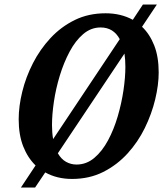

<svg xmlns="http://www.w3.org/2000/svg" viewBox="-20 -784 733 853"><path d="M73 49 138 -49Q103 -83 83 -134Q63 -185 63 -254Q63 -312 79 -377Q95 -442 126.5 -503.5Q158 -565 204.5 -615Q251 -665 312 -695Q373 -725 449 -725Q517 -725 570 -696L615 -764H677L611 -665Q645 -633 665 -582.5Q685 -532 685 -462Q685 -407 669.5 -342.5Q654 -278 623.5 -215.5Q593 -153 546.5 -102Q500 -51 438.5 -20Q377 11 300 11Q233 11 181 -18L136 49ZM211 -228Q211 -194 216 -166L512 -610Q484 -662 427 -662Q384 -662 349.5 -632.5Q315 -603 289 -554Q263 -505 245.5 -447.5Q228 -390 219.5 -332.5Q211 -275 211 -228ZM320 -53Q364 -53 399 -82.5Q434 -112 460 -160.5Q486 -209 503 -267Q520 -325 528.5 -382.5Q537 -440 537 -487Q537 -519 533 -546L237 -103Q252 -77 273.5 -65Q295 -53 320 -53Z"/></svg>

Font: Noto Serif Condensed
Style: Bold Italic
Weight: 700
Width: 3
Italic angle: -12°
Designer: Monotype Design Team
Foundry: Monotype Imaging Inc.
Version: Version 2.014